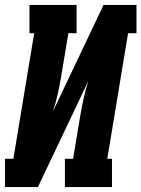

<svg xmlns="http://www.w3.org/2000/svg" viewBox="-31 -755 571 775"><path d="M-11 0V-114H23L107 -621H88V-735H278V-621H245L215 -441Q209 -407 201.5 -373Q194 -339 183 -306L387 -735H520V-621H486L402 -114H421V0H231V-114H264L294 -294Q300 -328 307.5 -362Q315 -396 326 -429L122 0Z"/></svg>

Font: Iosevka Slab Heavy
Style: Italic
Weight: 900
Italic angle: -9°
Monospace: yes
Designer: Belleve Invis
Foundry: Belleve Invis
Version: Version 11.1.0; ttfautohint (v1.8.3)